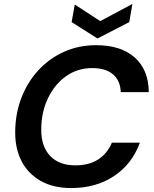

<svg xmlns="http://www.w3.org/2000/svg" viewBox="-20 -941 779 973"><path d="M341 12Q251 12 187.5 -23.5Q124 -59 90.5 -122Q57 -185 57 -269Q57 -363 88 -444Q119 -525 174.5 -585Q230 -645 304.5 -678.5Q379 -712 467 -712Q593 -712 663 -649.5Q733 -587 734 -474H592Q590 -532 553 -564Q516 -596 447 -596Q373 -596 315 -555Q257 -514 223 -443Q189 -372 189 -283Q189 -198 234.5 -150.5Q280 -103 362 -103Q431 -103 477.5 -133Q524 -163 547 -218H689Q649 -109 557.5 -48.5Q466 12 341 12ZM474 -746 343 -829 359 -918 488 -834 651 -921 635 -829Z"/></svg>

Font: DeepMind Sans
Style: Bold Italic
Weight: 700
Italic angle: -10°
Designer: Jonny Pinhorn / Modifications: Colophon Foundry
Foundry: Colophon Foundry
Version: Version 1.002; ttfautohint (v1.8.2)